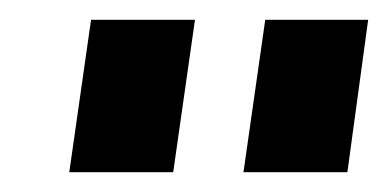

<svg xmlns="http://www.w3.org/2000/svg" viewBox="-20 -780 392 194"><path d="M177 -760 155 -606H50L72 -760ZM352 -760 331 -606H226L248 -760Z"/></svg>

Font: Pathway Extreme Condensed ExtraBold
Style: Italic
Weight: 800
Width: 3
Italic angle: -8°
Version: Version 1.001;gftools[0.9.26]